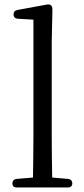

<svg xmlns="http://www.w3.org/2000/svg" viewBox="-20 -826 374 850"><path d="M35 -14C35 -2 42 4 55 4H280C293 4 300 -3 300 -14C300 -25 293 -33 281 -34L211 -40C210 -98 209 -171 209 -228V-640L212 -783C212 -793 210 -799 205 -803C200 -807 193 -807 183 -805L58 -782C46 -780 40 -773 40 -762C40 -751 47 -744 59 -743L128 -739V-228C128 -171 127 -98 126 -40L54 -34C42 -33 35 -25 35 -14Z"/></svg>

Font: 寒蝉锦书宋
Style: Regular
Weight: 400
Designer: 寒蝉锦书宋{Warren} 思源宋体{Ryoko NISHIZUKA 西塚涼子 (kana & ideographs); Frank Grießhammer (Latin, Greek & Cyrillic); Wenlong ZHANG 
Foundry: Adobe & ChillType
Version: Version 2.000;Glyphs 3.1.1 (3135)